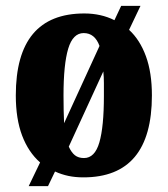

<svg xmlns="http://www.w3.org/2000/svg" viewBox="-20 -596 573 656"><path d="M117 -41Q77 -76 55.5 -133Q34 -190 34 -270Q34 -550 268 -550Q325 -550 371 -527L394 -576H460L421 -494Q458 -460 478.5 -404Q499 -348 499 -270Q499 10 265 10Q237 10 213.5 5Q190 0 168 -10L144 40H78ZM320 -439Q304 -483 266 -483Q229 -483 213 -429.5Q197 -376 197 -270Q197 -243 197.5 -219Q198 -195 199 -175ZM267 -56Q304 -56 319.5 -109.5Q335 -163 335 -268Q335 -291 335 -312Q335 -333 333 -352L215 -95Q224 -75 236 -65.5Q248 -56 267 -56Z"/></svg>

Font: Noto Serif Bengali ExtraCondensed Black
Style: Regular
Weight: 900
Width: 2
Designer: Juan Bruce, Universal Thirst, Indian Type Foundry and the Monotype Design Team.
Foundry: Monotype Imaging Inc.
Version: Version 2.003; ttfautohint (v1.8.4.7-5d5b)